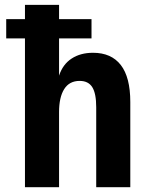

<svg xmlns="http://www.w3.org/2000/svg" viewBox="-20 -780 642 800"><path d="M84 -620.1H5.9V-700.2H84V-759.8H226.1V-700.2H361.3V-620.1H226.1V-464.8Q241.7 -512.2 278.6 -536.1Q315.4 -560.1 367.7 -560.1Q443.8 -560.1 483.4 -509Q522.9 -458 522.9 -355V0H380.9V-333Q380.9 -390.6 364.5 -416.7Q348.1 -442.9 312 -442.9Q269 -442.9 247.6 -408.9Q226.1 -375 226.1 -313V0H84Z"/></svg>

Font: Hack
Style: Bold
Weight: 700
Monospace: yes
Designer: Christopher Simpkins
Foundry: Christopher Simpkins
Version: Version 2.017